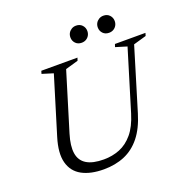

<svg xmlns="http://www.w3.org/2000/svg" viewBox="-149 -1000 1134 1153"><g transform="rotate(-20 418.0 -424.0)"><path d="M200 -262Q178 -190 185.5 -142Q193 -94 232 -70Q271 -46 342 -46Q396.5 -46 443.8 -65Q491 -84 528.2 -128.2Q565.5 -172.5 589 -249.5L706.5 -635L634.5 -657L640.5 -675H835.5L830 -657L748 -633.5L627.5 -236.5Q601 -148.5 557.5 -94.2Q514 -40 454.8 -15Q395.5 10 322 10Q237 10 182.2 -20Q127.5 -50 111 -111.8Q94.5 -173.5 123.5 -268.5L235.5 -635L164.5 -657L170 -675H401L395 -657L313.5 -633.5ZM456 -750Q432 -750 417.2 -765.5Q402.5 -781 402.5 -803Q402.5 -818.5 409.5 -830.8Q416.5 -843 429.2 -850.8Q442 -858.5 458 -858.5Q482 -858.5 496.8 -842.8Q511.5 -827 511.5 -805.5Q511.5 -790 504.5 -777.5Q497.5 -765 485 -757.5Q472.5 -750 456 -750ZM631 -750Q607 -750 592.2 -765.5Q577.5 -781 577.5 -803Q577.5 -818.5 584.5 -830.8Q591.5 -843 604.2 -850.8Q617 -858.5 633 -858.5Q657 -858.5 671.8 -842.8Q686.5 -827 686.5 -805.5Q686.5 -790 679.5 -777.5Q672.5 -765 660 -757.5Q647.5 -750 631 -750Z"/></g></svg>

Font: Newsreader 24pt
Style: Italic
Weight: 400
Italic angle: -17°
Designer: Hugues Gentile
Foundry: Production Type
Version: Version 1.003